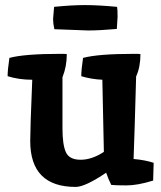

<svg xmlns="http://www.w3.org/2000/svg" viewBox="-20 -724 635 756"><path d="M509 -512Q528 -512 533 -511Q533 -460 516 -423Q510 -203 506 -98Q551 -94 585 -83L583 -13Q522 6 478 6Q434 6 418 4Q406 -20 398 -44Q315 12 278 12Q99 12 99 -169Q99 -218 107 -410Q54 -410 10 -424Q10 -449 17 -496Q76 -512 219 -512Q238 -512 243 -511Q243 -462 226 -420V-218Q226 -154 239.5 -124.5Q253 -95 297.5 -95Q342 -95 389 -126L383 -410Q339 -412 300 -424Q300 -449 307 -496Q366 -512 509 -512ZM193 -697Q262 -704 314.5 -704Q367 -704 441 -697Q443 -688 443 -658L440 -610Q371 -604 327 -604L194 -609Q189 -632 189 -649Z"/></svg>

Font: Inika
Style: Bold
Weight: 700
Version: Version 1.001